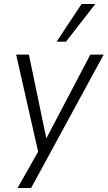

<svg xmlns="http://www.w3.org/2000/svg" viewBox="-20 -763 540 963"><path d="M68 180 179 -16 176 19 61 -489H125L216 -51H203L433 -489H500L136 180ZM264 -554 389 -743H458L311 -554Z"/></svg>

Font: Nunito Sans 10pt SemiCondensed Light
Style: Italic
Weight: 300
Width: 4
Italic angle: -9°
Designer: Vernon Adams
Foundry: Vernon Adams
Version: Version 3.101;gftools[0.9.27]